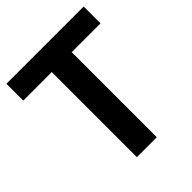

<svg xmlns="http://www.w3.org/2000/svg" viewBox="-204 -819 975 975"><g transform="rotate(-45 283.5 -331.0)"><path d="M211 35V-576H6V-697H561V-576H354V35Z"/></g></svg>

Font: LINE Seed Sans KR Bold
Style: Regular
Weight: 700
Designer: LINE BX Design & Sandoll Inc & Dalton Maag Ltd
Foundry: Sandoll Inc.
Version: Version 1.000